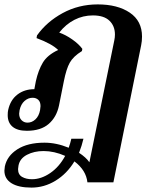

<svg xmlns="http://www.w3.org/2000/svg" viewBox="-56 -584 687 872"><path d="M589 -418Q589 -397 585 -378L459 244H341Q335 189 282 149Q248 205 196.5 236.5Q145 268 87 268Q28 268 -4 248Q-36 228 -36 191Q-36 186 -34 172Q-24 124 23 94Q70 64 146 64Q200 64 256 87Q263 68 268 46H323Q316 77 303 110Q335 131 350 153L463 -400Q466 -414 466 -427Q466 -466 441 -490Q416 -514 366 -514Q321 -514 282 -494Q243 -474 213 -436Q242 -426 272 -405Q302 -384 318 -362L316 -352Q277 -328 261 -299.5Q245 -271 234 -215L212 -105Q201 -52 165 -21Q129 10 66 10Q23 10 1 -8.5Q-21 -27 -21 -61Q-21 -76 -19 -84Q-9 -130 23 -154.5Q55 -179 100 -179L107 -216Q118 -265 138.5 -299.5Q159 -334 208 -357Q180 -385 110 -411L112 -423Q156 -485 228.5 -524.5Q301 -564 388 -564Q478 -564 533.5 -526.5Q589 -489 589 -418ZM128 -102Q128 -121 118 -130.5Q108 -140 92 -140Q72 -140 55.5 -125.5Q39 -111 33 -84Q31 -72 31 -68Q31 -49 42 -38Q53 -27 69 -27Q89 -27 105 -42Q121 -57 126 -84Q128 -96 128 -102ZM240 124Q190 102 142 102Q99 102 66.5 119Q34 136 28 168Q26 180 26 184Q26 209 44.5 219.5Q63 230 89 230Q131 230 172 202Q213 174 240 124Z"/></svg>

Font: Trirong SemiBold
Style: Italic
Weight: 600
Italic angle: -12°
Designer: Katatrad Team
Foundry: CadsonDemak
Version: Version 1.001